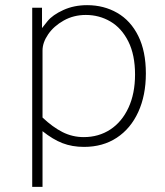

<svg xmlns="http://www.w3.org/2000/svg" viewBox="-20 -560 641 745"><path d="M105 -530H143V-451Q145 -454 164.5 -478Q184 -502 225.5 -521Q267 -540 318 -540Q383 -540 435 -510Q487 -480 516.5 -420.5Q546 -361 546 -275Q546 -190 516.5 -125.5Q487 -61 433 -25.5Q379 10 306 10Q260 10 222.5 -4.5Q185 -19 145 -51V165H105ZM504 -271Q504 -347 478 -399Q452 -451 408.5 -476.5Q365 -502 313 -502Q266 -502 227.5 -480.5Q189 -459 167 -427Q145 -395 145 -364V-104Q184 -67 222.5 -47.5Q261 -28 305 -28Q363 -28 408 -57.5Q453 -87 478.5 -142Q504 -197 504 -271Z"/></svg>

Font: Morrison Thin
Style: Regular
Weight: 100
Designer: Pablo Impallari, Rodrigo Fuenzalida (Modified by Dan O. Williams)
Version: Version 0.03;June 6, 2019;FontCreator 11.5.0.2425 64-bit; tt